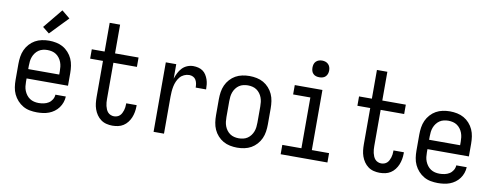

<svg xmlns="http://www.w3.org/2000/svg" viewBox="-64 -1086 3627 1415"><g transform="rotate(10 1750.0 -378.5)"><path d="M252 8Q225 8 198 3Q171 -2 147.5 -15.5Q124 -29 105.5 -49.5Q87 -70 75.5 -94.5Q64 -119 60 -146Q56 -173 56 -200V-320Q56 -347 60 -374Q64 -401 75 -425.5Q86 -450 104.5 -470.5Q123 -491 146 -504Q169 -517 196 -522.5Q223 -528 250 -528Q277 -528 304 -522.5Q331 -517 354 -504Q377 -491 395.5 -470.5Q414 -450 425 -425.5Q436 -401 440 -374Q444 -347 444 -320V-225H134V-200Q134 -183 136 -166Q138 -149 144.5 -133Q151 -117 161.5 -103Q172 -89 186.5 -79.5Q201 -70 218 -66Q235 -62 252 -62Q271 -62 290.5 -66Q310 -70 326 -80Q342 -90 352.5 -107Q363 -124 364 -144H442Q441 -121 433.5 -99.5Q426 -78 412.5 -59.5Q399 -41 380.5 -27.5Q362 -14 341 -6Q320 2 297 5Q274 8 252 8ZM366 -295V-320Q366 -337 364 -354Q362 -371 356 -387Q350 -403 339.5 -417Q329 -431 315 -440.5Q301 -450 284 -454Q267 -458 250 -458Q233 -458 216 -454Q199 -450 185 -440.5Q171 -431 160.5 -417Q150 -403 144 -387Q138 -371 136 -354Q134 -337 134 -320V-295ZM238 -580 188 -620 307 -765 368 -715Z M816 8Q794 8 771.5 2.5Q749 -3 730.5 -16.5Q712 -30 699 -49Q686 -68 678.5 -89.5Q671 -111 668.5 -133.5Q666 -156 666 -179V-450H570V-520H666V-735H744V-520H920V-450H744V-179Q744 -166 745 -153Q746 -140 749 -127.5Q752 -115 757 -103Q762 -91 770.5 -81.5Q779 -72 791.5 -67Q804 -62 816 -62Q828 -62 839.5 -66Q851 -70 859.5 -78Q868 -86 873.5 -97Q879 -108 882.5 -119Q886 -130 887.5 -142Q889 -154 889 -166V-172H967V-162Q967 -141 963 -119.5Q959 -98 951 -78.5Q943 -59 929.5 -41.5Q916 -24 898 -12.5Q880 -1 859 3.5Q838 8 816 8Z M1124 0V-520H1202V-412Q1209 -434 1219.5 -455Q1230 -476 1246 -493Q1262 -510 1284 -519Q1306 -528 1329 -528Q1348 -528 1366.5 -523.5Q1385 -519 1400 -508.5Q1415 -498 1425 -482Q1435 -466 1441 -448.5Q1447 -431 1449 -412.5Q1451 -394 1451 -375H1373Q1373 -390 1370.5 -404.5Q1368 -419 1360.5 -432Q1353 -445 1339.5 -451.5Q1326 -458 1311 -458Q1291 -458 1272.5 -449.5Q1254 -441 1241.5 -426Q1229 -411 1221 -392.5Q1213 -374 1209 -354.5Q1205 -335 1203.5 -315Q1202 -295 1202 -276V0Z M1750 8Q1723 8 1696 2.5Q1669 -3 1646 -16Q1623 -29 1604.5 -49.5Q1586 -70 1575 -94.5Q1564 -119 1560 -146Q1556 -173 1556 -200V-320Q1556 -347 1560 -374Q1564 -401 1575 -425.5Q1586 -450 1604.5 -470.5Q1623 -491 1646 -504Q1669 -517 1696 -522.5Q1723 -528 1750 -528Q1777 -528 1804 -522.5Q1831 -517 1854 -504Q1877 -491 1895.5 -470.5Q1914 -450 1925 -425.5Q1936 -401 1940 -374Q1944 -347 1944 -320V-200Q1944 -173 1940 -146Q1936 -119 1925 -94.5Q1914 -70 1895.5 -49.5Q1877 -29 1854 -16Q1831 -3 1804 2.5Q1777 8 1750 8ZM1750 -62Q1767 -62 1784 -66Q1801 -70 1815 -79.5Q1829 -89 1839.5 -103Q1850 -117 1856 -133Q1862 -149 1864 -166Q1866 -183 1866 -200V-320Q1866 -337 1864 -354Q1862 -371 1856 -387Q1850 -403 1839.5 -417Q1829 -431 1815 -440.5Q1801 -450 1784 -454Q1767 -458 1750 -458Q1733 -458 1716 -454Q1699 -450 1685 -440.5Q1671 -431 1660.5 -417Q1650 -403 1644 -387Q1638 -371 1636 -354Q1634 -337 1634 -320V-200Q1634 -183 1636 -166Q1638 -149 1644 -133Q1650 -117 1660.5 -103Q1671 -89 1685 -79.5Q1699 -70 1716 -66Q1733 -62 1750 -62Z M2075 0V-70H2218V-450H2089V-520H2296V-70H2425V0ZM2257 -608Q2244 -608 2232 -611.5Q2220 -615 2211 -624Q2202 -633 2198.5 -645Q2195 -657 2195 -670Q2195 -683 2198.5 -695Q2202 -707 2211 -716Q2220 -725 2232 -729Q2244 -733 2257 -733Q2270 -733 2282 -729Q2294 -725 2303 -716Q2312 -707 2316 -695Q2320 -683 2320 -670Q2320 -657 2316 -645Q2312 -633 2303 -624Q2294 -615 2282 -611.5Q2270 -608 2257 -608Z M2816 8Q2794 8 2771.5 2.5Q2749 -3 2730.5 -16.5Q2712 -30 2699 -49Q2686 -68 2678.5 -89.5Q2671 -111 2668.5 -133.5Q2666 -156 2666 -179V-450H2570V-520H2666V-735H2744V-520H2920V-450H2744V-179Q2744 -166 2745 -153Q2746 -140 2749 -127.5Q2752 -115 2757 -103Q2762 -91 2770.5 -81.5Q2779 -72 2791.5 -67Q2804 -62 2816 -62Q2828 -62 2839.5 -66Q2851 -70 2859.5 -78Q2868 -86 2873.5 -97Q2879 -108 2882.5 -119Q2886 -130 2887.5 -142Q2889 -154 2889 -166V-172H2967V-162Q2967 -141 2963 -119.5Q2959 -98 2951 -78.5Q2943 -59 2929.5 -41.5Q2916 -24 2898 -12.5Q2880 -1 2859 3.5Q2838 8 2816 8Z M3252 8Q3225 8 3198 3Q3171 -2 3147.5 -15.5Q3124 -29 3105.5 -49.5Q3087 -70 3075.5 -94.5Q3064 -119 3060 -146Q3056 -173 3056 -200V-320Q3056 -347 3060 -374Q3064 -401 3075 -425.5Q3086 -450 3104.5 -470.5Q3123 -491 3146 -504Q3169 -517 3196 -522.5Q3223 -528 3250 -528Q3277 -528 3304 -522.5Q3331 -517 3354 -504Q3377 -491 3395.5 -470.5Q3414 -450 3425 -425.5Q3436 -401 3440 -374Q3444 -347 3444 -320V-225H3134V-200Q3134 -183 3136 -166Q3138 -149 3144.5 -133Q3151 -117 3161.5 -103Q3172 -89 3186.5 -79.5Q3201 -70 3218 -66Q3235 -62 3252 -62Q3271 -62 3290.5 -66Q3310 -70 3326 -80Q3342 -90 3352.5 -107Q3363 -124 3364 -144H3442Q3441 -121 3433.5 -99.5Q3426 -78 3412.5 -59.5Q3399 -41 3380.5 -27.5Q3362 -14 3341 -6Q3320 2 3297 5Q3274 8 3252 8ZM3366 -295V-320Q3366 -337 3364 -354Q3362 -371 3356 -387Q3350 -403 3339.5 -417Q3329 -431 3315 -440.5Q3301 -450 3284 -454Q3267 -458 3250 -458Q3233 -458 3216 -454Q3199 -450 3185 -440.5Q3171 -431 3160.5 -417Q3150 -403 3144 -387Q3138 -371 3136 -354Q3134 -337 3134 -320V-295Z"/></g></svg>

Font: Iosevka Web
Style: Regular
Weight: 400
Monospace: yes
Designer: Belleve Invis
Foundry: Belleve Invis
Version: Version 28.0.3; ttfautohint (v1.8.3)